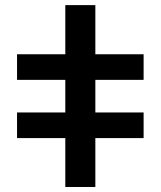

<svg xmlns="http://www.w3.org/2000/svg" viewBox="-20 -745 640 765"><path d="M47.9 -528.8H240.2V-724.6H359.9V-528.8H552.2V-426.8H359.9V-296.9H552.2V-194.8H359.9V0H240.2V-194.8H47.9V-296.9H240.2V-426.8H47.9Z"/></svg>

Font: Liberation Mono
Style: Bold Italic
Weight: 700
Italic angle: -12°
Monospace: yes
Designer: Steve Matteson
Foundry: Ascender Corporation
Version: Version 2.1.5